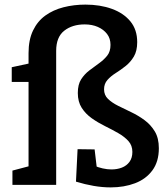

<svg xmlns="http://www.w3.org/2000/svg" viewBox="-20 -803 722 834"><path d="M432 -415Q432 -390 449 -373.5Q466 -357 493 -343.5Q520 -330 550.5 -315.5Q581 -301 608 -281Q635 -261 652.5 -232Q670 -203 670 -159Q670 -101 642 -63Q614 -25 566.5 -7Q519 11 461 11Q425 11 387 4.5Q349 -2 310 -14L317 -155L391 -154L402 -61L388 -84Q406 -76 426 -71.5Q446 -67 464 -67Q489 -67 509.5 -75Q530 -83 542.5 -100Q555 -117 555 -143Q555 -171 538 -190Q521 -209 494 -224.5Q467 -240 436.5 -255Q406 -270 379 -289Q352 -308 335 -334.5Q318 -361 318 -399Q318 -436 332.5 -458.5Q347 -481 368 -497Q389 -513 410 -528Q431 -543 445.5 -561Q460 -579 460 -608Q460 -636 445 -655.5Q430 -675 405 -686Q380 -697 348 -697Q294 -697 259 -669.5Q224 -642 224 -582V0H34V-62L121 -85L104 -65V-457L121 -447H31V-511L119 -530L104 -513V-572Q104 -630 123.5 -670.5Q143 -711 177 -735.5Q211 -760 256 -771.5Q301 -783 351 -783Q415 -783 466 -764.5Q517 -746 546.5 -710Q576 -674 576 -620Q576 -582 561.5 -557.5Q547 -533 525.5 -516Q504 -499 482.5 -485.5Q461 -472 446.5 -455.5Q432 -439 432 -415Z"/></svg>

Font: Bitter Thin SemiBold
Style: Regular
Weight: 600
Version: Version 2.002